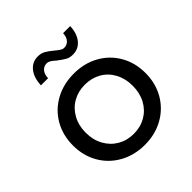

<svg xmlns="http://www.w3.org/2000/svg" viewBox="-198 -881 1031 1031"><g transform="rotate(-45 317.5 -365.5)"><path d="M42 -265Q42 -343 77.5 -404.5Q113 -466 176 -500.5Q239 -535 318 -535Q397 -535 459.5 -500.5Q522 -466 557.5 -404.5Q593 -343 593 -265Q593 -187 557.5 -125.5Q522 -64 459.5 -29Q397 6 318 6Q239 6 176 -29Q113 -64 77.5 -125.5Q42 -187 42 -265ZM496 -265Q496 -320 473 -362.5Q450 -405 409.5 -428Q369 -451 318 -451Q267 -451 226.5 -428Q186 -405 162.5 -362.5Q139 -320 139 -265Q139 -210 162.5 -167.5Q186 -125 226.5 -101.5Q267 -78 318 -78Q369 -78 409.5 -101.5Q450 -125 473 -167.5Q496 -210 496 -265ZM302 -650Q287 -664 276 -670.5Q265 -677 254 -677Q232 -677 218 -660.5Q204 -644 203 -615H149Q151 -671 177.5 -704Q204 -737 247 -737Q271 -737 289.5 -726.5Q308 -716 332 -696Q349 -682 359 -675.5Q369 -669 380 -669Q402 -669 416 -685Q430 -701 431 -729H485Q483 -675 456.5 -642.5Q430 -610 387 -610Q363 -610 345.5 -620Q328 -630 302 -650Z"/></g></svg>

Font: Idrija
Style: Regular
Weight: 500
Designer: Julieta Ulanovsky
Foundry: Julieta Ulanovsky
Version: Version 7.200